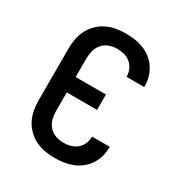

<svg xmlns="http://www.w3.org/2000/svg" viewBox="-175 -870 950 1005"><g transform="rotate(30 300.0 -367.5)"><path d="M297 8Q268 8 238.5 3Q209 -2 182.5 -15Q156 -28 134.5 -49Q113 -70 99.5 -96Q86 -122 80.5 -151.5Q75 -181 75 -210V-525Q75 -554 80.5 -583.5Q86 -613 99.5 -639Q113 -665 134.5 -686Q156 -707 182.5 -720Q209 -733 238.5 -738Q268 -743 297 -743Q325 -743 352 -739Q379 -735 404.5 -725Q430 -715 452 -697.5Q474 -680 489 -657Q504 -634 511.5 -607.5Q519 -581 519 -553V-548H412V-551Q412 -572 403 -592.5Q394 -613 377.5 -626.5Q361 -640 340 -645.5Q319 -651 297 -651Q273 -651 249.5 -642.5Q226 -634 210 -615.5Q194 -597 188 -573Q182 -549 182 -525V-414H365V-321H182V-210Q182 -186 188 -162Q194 -138 210 -119.5Q226 -101 249.5 -92.5Q273 -84 297 -84Q319 -84 340 -89.5Q361 -95 377.5 -108.5Q394 -122 403 -142.5Q412 -163 412 -184V-187H519V-182Q519 -154 511.5 -127.5Q504 -101 489 -78Q474 -55 452 -37.5Q430 -20 404.5 -10Q379 0 352 4Q325 8 297 8Z"/></g></svg>

Font: Iosevka Semibold Extended
Style: Regular
Weight: 600
Width: 7
Monospace: yes
Designer: Belleve Invis
Foundry: Belleve Invis
Version: Version 32.5.0; ttfautohint (v1.8.4)